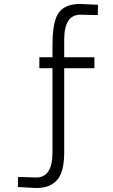

<svg xmlns="http://www.w3.org/2000/svg" viewBox="-20 -701 570 966"><path d="M303 66Q303 164 267.5 204.5Q232 245 162 245L70 240L71 189L78 190Q85 190 95.5 190Q106 190 118 190.5Q130 191 142 191.5Q154 192 162 192Q244 192 244 66V-358H178V-413H244V-474Q244 -575 266.5 -621.5Q289 -668 347 -678Q365 -682 386 -681L473 -677L472 -625Q415 -627 384 -627Q303 -627 303 -501V-413H455V-358H303Z"/></svg>

Font: TitilliumText22L Lt
Style: Thin
Weight: 300
Designer: Campivisivi
Foundry: Campivisivi
Version: 1.000